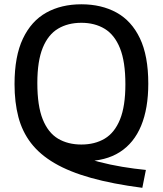

<svg xmlns="http://www.w3.org/2000/svg" viewBox="-20 -770 778 918"><path d="M660.5 128Q518.5 109.5 415 80.5Q311.5 51.5 241 10.2Q170.5 -31 128.2 -86Q86 -141 67.8 -211Q49.5 -281 49.5 -368Q49.5 -501 89.5 -585.2Q129.5 -669.5 201.2 -709.5Q273 -749.5 369 -749.5Q465 -749.5 537 -710Q609 -670.5 649 -586.8Q689 -503 689 -370Q689 -251.5 654.8 -168.8Q620.5 -86 552.8 -42.8Q485 0.5 384.5 0.5Q368.5 0.5 352.2 -0.5Q336 -1.5 319 -3.5L346 -31.5Q396 -11 451.5 3.5Q507 18 564.2 27.5Q621.5 37 677.5 42.5ZM369 -79Q433.5 -79 480.8 -107.2Q528 -135.5 553.8 -198.8Q579.5 -262 579.5 -367Q579.5 -475.5 553.5 -539.8Q527.5 -604 480.2 -632.5Q433 -661 369 -661Q305 -661 257.8 -633Q210.5 -605 184.5 -541.8Q158.5 -478.5 158.5 -373Q158.5 -264 184.2 -199.8Q210 -135.5 257.2 -107.2Q304.5 -79 369 -79Z"/></svg>

Font: Encode Sans SC Condensed Thin Medium
Style: Regular
Weight: 500
Version: Version 3.002